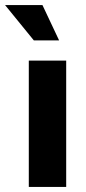

<svg xmlns="http://www.w3.org/2000/svg" viewBox="-40 -740 342 760"><path d="M74 -500H222V0H74ZM-20 -720H128L194 -580H94Z"/></svg>

Font: Uncut Sans VF
Style: Regular
Weight: 400
Designer: Kasper Nordkvist
Foundry: Uncut Type
Version: Version 1.100;FEAKit 1.0